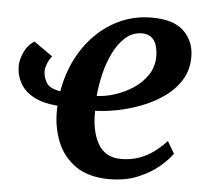

<svg xmlns="http://www.w3.org/2000/svg" viewBox="-46 -615 724 673"><g transform="rotate(5 316.5 -278.5)"><path d="M125.5 -401Q118.5 -394.5 111 -377.5Q103.5 -360.5 103.5 -347.5Q103.5 -326.5 115.2 -307Q127 -287.5 164.5 -282Q175 -343.5 201.2 -395.5Q227.5 -447.5 266.8 -486Q306 -524.5 355.5 -545.8Q405 -567 462 -567Q539 -567 574.8 -532.2Q610.5 -497.5 611.5 -445.5Q612.5 -398 590.8 -362Q569 -326 533 -300.2Q497 -274.5 454 -258Q411 -241.5 368.5 -233.2Q326 -225 292 -224.5Q291 -190.5 296.8 -161.5Q302.5 -132.5 314.8 -110.2Q327 -88 347.5 -76Q368 -64 396.5 -64Q430.5 -64 459.2 -74Q488 -84 512 -101.8Q536 -119.5 555.5 -141L580.5 -98.5Q566.5 -78 536.8 -52.5Q507 -27 463 -8.5Q419 10 362.5 10Q288 10 242.8 -22.2Q197.5 -54.5 177.8 -105Q158 -155.5 158.5 -211Q158.5 -216 158.5 -220.8Q158.5 -225.5 159 -230.5Q108 -234.5 75.5 -251.8Q43 -269 27.2 -296.8Q11.5 -324.5 11.5 -358.5Q11.5 -378.5 23.5 -405.8Q35.5 -433 59.5 -447.5ZM433 -509Q399.5 -509 374.5 -486.8Q349.5 -464.5 332.2 -429.2Q315 -394 305.5 -353.5Q296 -313 293 -276.5Q323 -277.5 357.2 -288.5Q391.5 -299.5 421.5 -319.5Q451.5 -339.5 470.5 -368.5Q489.5 -397.5 489 -435Q488 -472 473.8 -490.5Q459.5 -509 433 -509Z"/></g></svg>

Font: Merriweather 20pt SemiBold
Style: Italic
Weight: 600
Italic angle: -7.8°
Version: Version 2.101